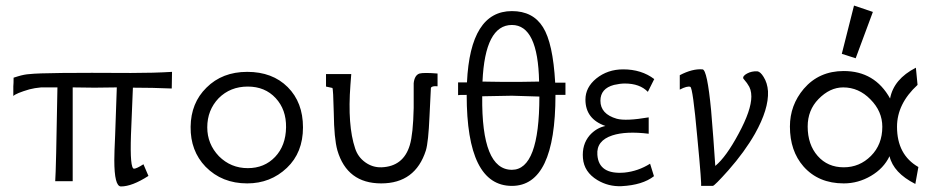

<svg xmlns="http://www.w3.org/2000/svg" viewBox="-20 -653 3367 692"><path d="M600 -394 599 -334Q529 -337 459 -337L452 -166Q448 -45 463 -45Q472 -45 497 -61L515 -19Q456 19 416 19Q392 19 392 -76Q392 -102 395 -166Q398 -253 401 -338Q320 -336 242 -338V0H179Q182 -36 187 -338H128Q105 -336 86 -331Q38 -317 28 -307V-342Q29 -352 29 -373L45 -378Q68 -385 87 -386Q137 -392 452 -390Q535 -390 600 -394Z M1072 -194Q1072 -103 1014 -48Q955 8 871 8Q780 8 721 -52Q666 -109 667 -196Q668 -282 724 -337Q781 -394 871 -394Q962 -394 1017 -339Q1072 -284 1072 -194ZM1011 -194Q1012 -258 973.5 -299.5Q935 -341 873 -341Q810 -341 768 -299Q727 -256 727 -194Q727 -134 769 -90Q812 -47 873 -47Q933 -47 971.5 -87.5Q1010 -128 1011 -194Z M1557 -388V-342Q1536 -344 1533 -336L1528 -234Q1524 -141 1515 -111Q1477 8 1354 8Q1231 8 1196 -111Q1184 -154 1183 -246Q1181 -333 1178 -336Q1176 -336 1155 -341V-386H1246L1243 -347Q1232 -201 1260 -118Q1270 -87 1296.5 -68Q1323 -49 1355 -50Q1434 -53 1457 -130Q1469 -170 1471 -264V-353Q1474 -382 1492 -388Q1508 -392 1557 -388Z M2018 -355V-311H1982Q1982 17 1825 17Q1662 17 1662 -311Q1632 -311 1631 -310V-356H1663Q1675 -613 1825 -613Q1901 -613 1937 -555Q1973 -498 1981 -355ZM1859 -358 1923 -359Q1919 -563 1825 -563Q1728 -563 1719 -359Q1728 -359 1750 -358.5Q1772 -358 1786 -358ZM1924 -305Q1897 -306 1825 -308Q1820 -308 1718 -306Q1715 -41 1825 -41Q1924 -41 1924 -305Z M2338 -368 2315 -322Q2286 -352 2232 -352Q2215 -352 2193 -347Q2144 -334 2144 -290Q2144 -242 2203 -225Q2236 -216 2318 -230V-171Q2236 -181 2187 -165Q2129 -146 2133 -95Q2138 -23 2231 -31Q2280 -36 2323 -63L2337 -18Q2296 14 2220 18Q2173 20 2133 -4Q2085 -33 2081 -83Q2077 -132 2105 -165Q2129 -192 2162 -199Q2090 -224 2090 -294Q2090 -338 2129 -370Q2170 -403 2226 -403Q2292 -403 2338 -368Z M2748 -324Q2751 -260 2701 -171Q2664 -106 2605 -39Q2555 17 2549 17H2507Q2508 17 2505 -25Q2502 -67 2493 -160Q2477 -337 2468 -340Q2457 -344 2430 -330V-382Q2476 -406 2512 -403Q2529 -402 2543 -255Q2546 -221 2551 -155Q2556 -89 2558 -55Q2597 -87 2642 -171Q2688 -256 2688 -305Q2688 -332 2675 -349Q2673 -353 2667 -360Q2661 -367 2659 -370Q2656 -379 2672.5 -388Q2689 -397 2710 -396Q2721 -394 2732 -376Q2746 -354 2748 -324Z M3058 -633 3126 -610 3064 -443 3014 -459ZM3290 -51 3279 10Q3200 -30 3186 -90Q3165 -46 3119 -19Q3073 8 3021 8Q2930 8 2876 -53Q2827 -109 2827 -197Q2827 -274 2877 -333Q2932 -397 3021 -397Q3133 -397 3188 -298Q3201 -368 3281 -409L3287 -347Q3213 -279 3213 -196Q3213 -95 3290 -51ZM3160 -196Q3160 -252 3117 -295Q3075 -338 3019 -338Q2971 -338 2930 -296Q2891 -256 2891 -197Q2891 -132 2927 -91Q2963 -50 3021 -50Q3078 -50 3119 -91Q3160 -132 3160 -196Z"/></svg>

Font: GFS Neohellenic Rg
Style: Regular
Weight: 400
Designer: Takis Katsoulidis and George D. Matthiopoulos
Foundry: Takis Katsoulidis and George D. Matthiopoulos
Version: Version 1.0